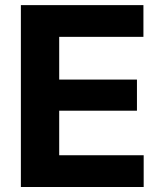

<svg xmlns="http://www.w3.org/2000/svg" viewBox="-20 -748 652 768"><path d="M63.5 0V-727.5H553.7V-600.6H216.8V-429.7H527.8V-305.2H216.8V-127H554.7V0Z"/></svg>

Font: Konkhmer Sleokchher
Style: Regular
Weight: 400
Designer: Suon May Sophanith
Version: Version 1.000; ttfautohint (v1.8.4.7-5d5b);gftools[0.9.23]